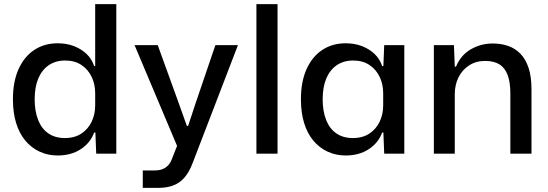

<svg xmlns="http://www.w3.org/2000/svg" viewBox="-20 -749 2673 936"><path d="M261 9Q213 9 172.5 -10Q132 -29 103 -64Q74 -99 58.5 -149.5Q43 -200 43 -265Q43 -351 70.5 -412Q98 -473 147 -505.5Q196 -538 261 -538Q305 -538 341 -524Q377 -510 402.5 -485.5Q428 -461 439 -427H444V-729H547V0H449L445 -103H439Q421 -53 374 -22Q327 9 261 9ZM296 -76Q344 -76 377 -98Q410 -120 427 -156Q444 -192 444 -235V-295Q444 -339 426.5 -375Q409 -411 376.5 -432.5Q344 -454 298 -454Q251 -454 217.5 -431Q184 -408 166.5 -366Q149 -324 149 -265Q149 -207 166 -164Q183 -121 216 -98.5Q249 -76 296 -76Z M676 167V82H732Q756 82 772.5 75.5Q789 69 801 55.5Q813 42 820 21L852 -60V-17L636 -529H749L851 -247L891 -135H897L934 -247L1030 -529H1140L919 46Q902 91 878.5 117.5Q855 144 823.5 155.5Q792 167 750 167Z M1230 0V-729H1333V0Z M1665 9Q1617 9 1576.5 -10Q1536 -29 1507 -64Q1478 -99 1462.5 -149.5Q1447 -200 1447 -265Q1447 -351 1474.5 -412Q1502 -473 1551 -505.5Q1600 -538 1665 -538Q1709 -538 1745 -524Q1781 -510 1806.5 -485.5Q1832 -461 1843 -427H1849L1853 -529H1951V0H1853L1849 -103H1843Q1825 -53 1778 -22Q1731 9 1665 9ZM1700 -76Q1748 -76 1781 -98Q1814 -120 1831 -156Q1848 -192 1848 -235V-295Q1848 -339 1830.5 -375Q1813 -411 1780.5 -432.5Q1748 -454 1702 -454Q1655 -454 1621.5 -431Q1588 -408 1570.5 -366Q1553 -324 1553 -265Q1553 -207 1570 -164Q1587 -121 1620 -98.5Q1653 -76 1700 -76Z M2095 0V-529H2193L2197 -424H2203Q2226 -480 2275 -508.5Q2324 -537 2382 -537Q2423 -537 2457.5 -525Q2492 -513 2517.5 -486.5Q2543 -460 2557 -417.5Q2571 -375 2571 -314V0H2468V-293Q2468 -347 2455 -382.5Q2442 -418 2415 -435Q2388 -452 2345 -452Q2300 -452 2266.5 -430Q2233 -408 2215 -371.5Q2197 -335 2197 -289V0Z"/></svg>

Font: Mona Sans ExtraLight Medium
Style: Regular
Weight: 500
Version: Version 2.000